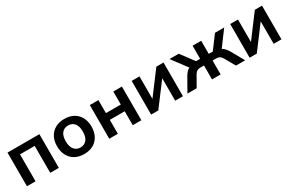

<svg xmlns="http://www.w3.org/2000/svg" viewBox="102 -1451 3632 2414"><g transform="rotate(-30 1918.5 -244.5)"><path d="M71 0V-489H534V0H409V-391H196V0Z M900 10Q823.9 10 767.9 -21Q712 -52 681 -109.5Q650 -167 650 -245Q650 -323 681 -380Q712 -437 767.9 -468Q823.9 -499 900 -499Q976.1 -499 1032.1 -468Q1088 -437 1119 -379.8Q1150 -322.6 1150 -245Q1150 -167 1119 -109.5Q1088 -52 1032.1 -21Q976.1 10 900 10ZM899.6 -85Q956 -85 990 -125.5Q1024 -166 1024 -245.5Q1024 -325 990 -364.5Q956 -404 899.6 -404Q844 -404 810 -364.5Q776 -325 776 -245.5Q776 -166 810 -125.5Q844 -85 899.6 -85Z M1266 0V-489H1391V-300H1607V-489H1732V0H1607V-202H1391V0Z M1874 0V-489H1987V-128H1961L2232 -489H2336V0H2223V-362H2250L1978 0Z M2401 0 2504 -182Q2522 -214 2540.5 -235.5Q2559 -257 2580.5 -269Q2602 -281 2629 -284L2606 -244L2423 -489H2557L2699 -299H2758V-489H2883V-299H2942L3083 -489H3217L3035 -244L3011 -284Q3038 -281 3059.5 -269Q3081 -257 3100 -235.5Q3119 -214 3137 -182L3239 0H3106L3024 -144Q3011 -167 2998.5 -179.5Q2986 -192 2970.5 -197Q2955 -202 2933 -202H2883V0H2758V-202H2708Q2686 -202 2670.5 -197Q2655 -192 2642.5 -179.5Q2630 -167 2617 -144L2535 0Z M3304 0V-489H3417V-128H3391L3662 -489H3766V0H3653V-362H3680L3408 0Z"/></g></svg>

Font: Nunito Sans 12pt ExtraLight
Style: Regular
Weight: 200
Designer: Vernon Adams
Foundry: Vernon Adams
Version: Version 3.101;gftools[0.9.27]